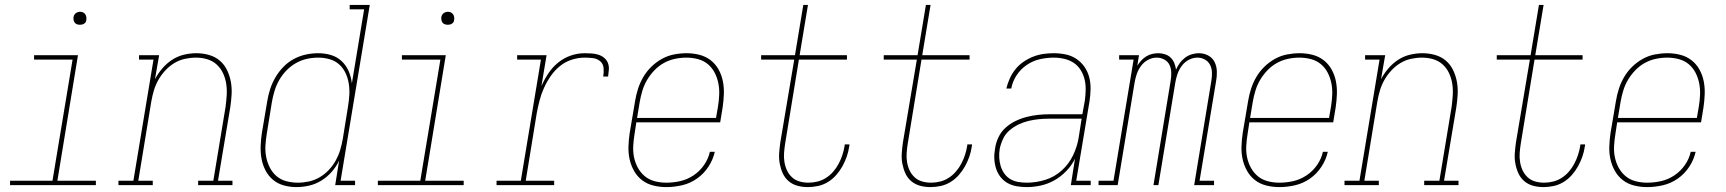

<svg xmlns="http://www.w3.org/2000/svg" viewBox="-20 -755 7040 783"><path d="M21 0V-18H194L276 -512H119V-530H298L214 -18H371V0ZM306 -654Q300 -654 294 -656Q288 -658 284.5 -663Q281 -668 280 -674Q279 -680 280 -686Q281 -691 283.5 -695Q286 -699 289.5 -701.5Q293 -704 297.5 -705.5Q302 -707 306 -707Q313 -707 318.5 -704.5Q324 -702 327.5 -697Q331 -692 332 -686Q333 -680 332 -674Q332 -669 329.5 -665Q327 -661 323 -658.5Q319 -656 315 -655Q311 -654 306 -654Z M463 0V-18H524L606 -512H547V-530H629L612 -432Q624 -455 642 -476Q660 -497 682.5 -511.5Q705 -526 730.5 -532Q756 -538 781 -538Q807 -538 832 -531Q857 -524 876 -508Q895 -492 906 -469Q917 -446 921.5 -421Q926 -396 924.5 -369.5Q923 -343 919 -317L869 -18H928V0H788V-18H850L900 -320Q903 -343 904.5 -367Q906 -391 902.5 -413.5Q899 -436 889.5 -456.5Q880 -477 863.5 -492Q847 -507 825 -513.5Q803 -520 779 -520Q757 -520 734 -515Q711 -510 690.5 -497.5Q670 -485 653.5 -467Q637 -449 625.5 -428.5Q614 -408 607.5 -386Q601 -364 597 -341L544 -18H603V0Z M1189 8Q1162 8 1137 1Q1112 -6 1093 -22Q1074 -38 1062.5 -60.5Q1051 -83 1046.5 -108Q1042 -133 1043 -160Q1044 -187 1048 -213L1070 -343Q1074 -368 1082 -392.5Q1090 -417 1103.5 -440Q1117 -463 1136 -482.5Q1155 -502 1178.5 -514.5Q1202 -527 1227 -532.5Q1252 -538 1278 -538Q1305 -538 1330 -530.5Q1355 -523 1373.5 -505.5Q1392 -488 1402 -464.5Q1412 -441 1415 -415L1465 -717H1406V-735H1488L1369 -18H1428V0H1347L1363 -100Q1351 -75 1332.5 -54Q1314 -33 1290.5 -18.5Q1267 -4 1240.5 2Q1214 8 1189 8ZM1195 -10Q1217 -10 1240 -15Q1263 -20 1283.5 -32Q1304 -44 1321 -62Q1338 -80 1349.5 -101Q1361 -122 1367.5 -144Q1374 -166 1378 -189L1399 -319Q1403 -343 1404.5 -366.5Q1406 -390 1402.5 -413Q1399 -436 1389.5 -456.5Q1380 -477 1363.5 -492Q1347 -507 1324.5 -513.5Q1302 -520 1278 -520Q1255 -520 1232 -515Q1209 -510 1187.5 -498Q1166 -486 1148.5 -468Q1131 -450 1119 -429Q1107 -408 1100 -385.5Q1093 -363 1089 -340L1068 -210Q1064 -186 1062.5 -162Q1061 -138 1065.5 -115Q1070 -92 1080.5 -71.5Q1091 -51 1108 -36.5Q1125 -22 1148 -16Q1171 -10 1195 -10Z M1521 0V-18H1694L1776 -512H1619V-530H1798L1714 -18H1871V0ZM1806 -654Q1800 -654 1794 -656Q1788 -658 1784.5 -663Q1781 -668 1780 -674Q1779 -680 1780 -686Q1781 -691 1783.5 -695Q1786 -699 1789.5 -701.5Q1793 -704 1797.5 -705.5Q1802 -707 1806 -707Q1813 -707 1818.5 -704.5Q1824 -702 1827.5 -697Q1831 -692 1832 -686Q1833 -680 1832 -674Q1832 -669 1829.5 -665Q1827 -661 1823 -658.5Q1819 -656 1815 -655Q1811 -654 1806 -654Z M2005 0V-18H2104L2186 -512H2089V-530H2209L2188 -404Q2200 -431 2216.5 -456Q2233 -481 2256.5 -500Q2280 -519 2308 -528.5Q2336 -538 2364 -538Q2378 -538 2392.5 -537Q2407 -536 2420 -532Q2433 -528 2443.5 -519.5Q2454 -511 2459 -498.5Q2464 -486 2463 -471.5Q2462 -457 2460 -443H2440Q2443 -460 2441.5 -477.5Q2440 -495 2427.5 -505.5Q2415 -516 2398 -518Q2381 -520 2364 -520Q2338 -520 2311.5 -511.5Q2285 -503 2263.5 -485.5Q2242 -468 2226 -445Q2210 -422 2198.5 -396.5Q2187 -371 2180.5 -345.5Q2174 -320 2169 -294L2124 -18H2240V0Z M2697 8Q2670 8 2644 1.5Q2618 -5 2598 -20.5Q2578 -36 2565.5 -58.5Q2553 -81 2547.5 -106Q2542 -131 2543 -158.5Q2544 -186 2548 -213L2570 -343Q2574 -368 2582 -393Q2590 -418 2603.5 -441Q2617 -464 2636.5 -483Q2656 -502 2679.5 -515Q2703 -528 2729 -533Q2755 -538 2780 -538Q2807 -538 2832.5 -531.5Q2858 -525 2878 -509.5Q2898 -494 2910.5 -471.5Q2923 -449 2928 -423.5Q2933 -398 2932 -371Q2931 -344 2927 -317L2917 -256H2575L2568 -210Q2564 -186 2562.5 -161.5Q2561 -137 2565.5 -114.5Q2570 -92 2581 -71.5Q2592 -51 2609.5 -36.5Q2627 -22 2650 -16Q2673 -10 2697 -10Q2726 -10 2754.5 -16.5Q2783 -23 2808.5 -40Q2834 -57 2851.5 -82.5Q2869 -108 2875 -136H2895Q2888 -104 2869 -75Q2850 -46 2822 -26.5Q2794 -7 2761.5 0.5Q2729 8 2697 8ZM2900 -274 2908 -320Q2912 -344 2913 -368.5Q2914 -393 2909.5 -415.5Q2905 -438 2894.5 -458.5Q2884 -479 2866.5 -493.5Q2849 -508 2826 -514Q2803 -520 2779 -520Q2756 -520 2732.5 -515Q2709 -510 2688 -498.5Q2667 -487 2649.5 -469Q2632 -451 2619.5 -430Q2607 -409 2600 -386Q2593 -363 2589 -340L2578 -274Z M3274 8Q3252 8 3232 2.5Q3212 -3 3196.5 -16Q3181 -29 3172.5 -47.5Q3164 -66 3160 -87Q3156 -108 3157.5 -129.5Q3159 -151 3162 -173L3219 -512H3084V-530H3222L3256 -735H3275L3241 -530H3434V-512H3238L3182 -170Q3179 -151 3177.5 -132Q3176 -113 3179 -94.5Q3182 -76 3189.5 -60Q3197 -44 3210 -32Q3223 -20 3240.5 -15Q3258 -10 3277 -10Q3295 -10 3313.5 -14.5Q3332 -19 3348.5 -29.5Q3365 -40 3378 -55Q3391 -70 3400 -87Q3409 -104 3415 -122Q3421 -140 3424 -158Q3424 -160 3424.5 -162Q3425 -164 3425 -166H3444Q3444 -164 3444 -162Q3444 -160 3443 -157Q3440 -136 3433 -116Q3426 -96 3415.5 -77Q3405 -58 3390 -41Q3375 -24 3356 -12.5Q3337 -1 3316 3.5Q3295 8 3274 8Z M3774 8Q3752 8 3732 2.5Q3712 -3 3696.5 -16Q3681 -29 3672.5 -47.5Q3664 -66 3660 -87Q3656 -108 3657.5 -129.5Q3659 -151 3662 -173L3719 -512H3584V-530H3722L3756 -735H3775L3741 -530H3934V-512H3738L3682 -170Q3679 -151 3677.5 -132Q3676 -113 3679 -94.5Q3682 -76 3689.5 -60Q3697 -44 3710 -32Q3723 -20 3740.5 -15Q3758 -10 3777 -10Q3795 -10 3813.5 -14.5Q3832 -19 3848.5 -29.5Q3865 -40 3878 -55Q3891 -70 3900 -87Q3909 -104 3915 -122Q3921 -140 3924 -158Q3924 -160 3924.5 -162Q3925 -164 3925 -166H3944Q3944 -164 3944 -162Q3944 -160 3943 -157Q3940 -136 3933 -116Q3926 -96 3915.5 -77Q3905 -58 3890 -41Q3875 -24 3856 -12.5Q3837 -1 3816 3.5Q3795 8 3774 8Z M4167 8Q4146 8 4126 4.5Q4106 1 4089 -8.5Q4072 -18 4060 -33.5Q4048 -49 4042 -68Q4036 -87 4035 -107.5Q4034 -128 4038 -149Q4041 -172 4051.5 -194.5Q4062 -217 4080 -233.5Q4098 -250 4120.5 -261Q4143 -272 4166.5 -278Q4190 -284 4213 -286.5Q4236 -289 4259 -289H4394L4404 -344Q4407 -366 4407.5 -388.5Q4408 -411 4403 -431.5Q4398 -452 4387 -469.5Q4376 -487 4359 -498.5Q4342 -510 4320.5 -515Q4299 -520 4277 -520Q4249 -520 4220.5 -513.5Q4192 -507 4167 -490Q4142 -473 4125.5 -447.5Q4109 -422 4104 -394H4084Q4089 -415 4098 -435Q4107 -455 4121 -472.5Q4135 -490 4154 -503Q4173 -516 4193.5 -524Q4214 -532 4235 -535Q4256 -538 4277 -538Q4302 -538 4326 -533Q4350 -528 4369.5 -515Q4389 -502 4402.5 -482.5Q4416 -463 4422 -440Q4428 -417 4427.5 -391.5Q4427 -366 4423 -341L4369 -18H4428V0H4347L4364 -108Q4351 -81 4329 -58Q4307 -35 4280.5 -20Q4254 -5 4225 1.5Q4196 8 4167 8ZM4168 -10Q4205 -10 4242.5 -21.5Q4280 -33 4309.5 -59.5Q4339 -86 4356 -121.5Q4373 -157 4379 -194L4391 -271H4259Q4238 -271 4217 -269Q4196 -267 4175 -262Q4154 -257 4134 -247.5Q4114 -238 4097 -223.5Q4080 -209 4070.5 -188.5Q4061 -168 4057 -148Q4054 -130 4055 -112Q4056 -94 4061 -77.5Q4066 -61 4076 -47Q4086 -33 4100.5 -24.5Q4115 -16 4132.5 -13Q4150 -10 4168 -10Z M4460 0V-18H4521L4603 -512H4544V-530H4625L4618 -487Q4625 -498 4634 -508Q4643 -518 4654.5 -525Q4666 -532 4678.5 -535Q4691 -538 4704 -538Q4718 -538 4731.5 -533.5Q4745 -529 4754.5 -519.5Q4764 -510 4769 -497.5Q4774 -485 4776 -471Q4782 -485 4791 -497.5Q4800 -510 4812.5 -519.5Q4825 -529 4840 -533.5Q4855 -538 4869 -538Q4890 -538 4907.5 -528.5Q4925 -519 4933.5 -501.5Q4942 -484 4942.5 -463Q4943 -442 4939 -422L4872 -18H4931V0H4850L4920 -425Q4923 -442 4922.5 -459Q4922 -476 4915 -490Q4908 -504 4894 -512Q4880 -520 4863 -520Q4845 -520 4828 -511Q4811 -502 4799.5 -486.5Q4788 -471 4782 -453.5Q4776 -436 4773 -418L4704 0H4684L4754 -425Q4757 -442 4756.5 -459Q4756 -476 4749.5 -490Q4743 -504 4728.5 -512Q4714 -520 4697 -520Q4679 -520 4662 -511Q4645 -502 4633.5 -486.5Q4622 -471 4616 -453.5Q4610 -436 4607 -418L4538 0Z M5197 8Q5170 8 5144 1.5Q5118 -5 5098 -20.5Q5078 -36 5065.5 -58.5Q5053 -81 5047.5 -106Q5042 -131 5043 -158.5Q5044 -186 5048 -213L5070 -343Q5074 -368 5082 -393Q5090 -418 5103.5 -441Q5117 -464 5136.5 -483Q5156 -502 5179.5 -515Q5203 -528 5229 -533Q5255 -538 5280 -538Q5307 -538 5332.5 -531.5Q5358 -525 5378 -509.5Q5398 -494 5410.5 -471.5Q5423 -449 5428 -423.5Q5433 -398 5432 -371Q5431 -344 5427 -317L5417 -256H5075L5068 -210Q5064 -186 5062.5 -161.5Q5061 -137 5065.5 -114.5Q5070 -92 5081 -71.5Q5092 -51 5109.5 -36.5Q5127 -22 5150 -16Q5173 -10 5197 -10Q5226 -10 5254.5 -16.5Q5283 -23 5308.5 -40Q5334 -57 5351.5 -82.5Q5369 -108 5375 -136H5395Q5388 -104 5369 -75Q5350 -46 5322 -26.5Q5294 -7 5261.5 0.5Q5229 8 5197 8ZM5400 -274 5408 -320Q5412 -344 5413 -368.5Q5414 -393 5409.5 -415.5Q5405 -438 5394.5 -458.5Q5384 -479 5366.5 -493.5Q5349 -508 5326 -514Q5303 -520 5279 -520Q5256 -520 5232.5 -515Q5209 -510 5188 -498.5Q5167 -487 5149.5 -469Q5132 -451 5119.5 -430Q5107 -409 5100 -386Q5093 -363 5089 -340L5078 -274Z M5463 0V-18H5524L5606 -512H5547V-530H5629L5612 -432Q5624 -455 5642 -476Q5660 -497 5682.5 -511.5Q5705 -526 5730.5 -532Q5756 -538 5781 -538Q5807 -538 5832 -531Q5857 -524 5876 -508Q5895 -492 5906 -469Q5917 -446 5921.5 -421Q5926 -396 5924.5 -369.5Q5923 -343 5919 -317L5869 -18H5928V0H5788V-18H5850L5900 -320Q5903 -343 5904.5 -367Q5906 -391 5902.5 -413.5Q5899 -436 5889.5 -456.5Q5880 -477 5863.5 -492Q5847 -507 5825 -513.5Q5803 -520 5779 -520Q5757 -520 5734 -515Q5711 -510 5690.5 -497.5Q5670 -485 5653.5 -467Q5637 -449 5625.5 -428.5Q5614 -408 5607.5 -386Q5601 -364 5597 -341L5544 -18H5603V0Z M6274 8Q6252 8 6232 2.5Q6212 -3 6196.5 -16Q6181 -29 6172.5 -47.5Q6164 -66 6160 -87Q6156 -108 6157.5 -129.5Q6159 -151 6162 -173L6219 -512H6084V-530H6222L6256 -735H6275L6241 -530H6434V-512H6238L6182 -170Q6179 -151 6177.5 -132Q6176 -113 6179 -94.5Q6182 -76 6189.5 -60Q6197 -44 6210 -32Q6223 -20 6240.5 -15Q6258 -10 6277 -10Q6295 -10 6313.5 -14.5Q6332 -19 6348.5 -29.5Q6365 -40 6378 -55Q6391 -70 6400 -87Q6409 -104 6415 -122Q6421 -140 6424 -158Q6424 -160 6424.5 -162Q6425 -164 6425 -166H6444Q6444 -164 6444 -162Q6444 -160 6443 -157Q6440 -136 6433 -116Q6426 -96 6415.5 -77Q6405 -58 6390 -41Q6375 -24 6356 -12.5Q6337 -1 6316 3.5Q6295 8 6274 8Z M6697 8Q6670 8 6644 1.5Q6618 -5 6598 -20.5Q6578 -36 6565.5 -58.5Q6553 -81 6547.5 -106Q6542 -131 6543 -158.5Q6544 -186 6548 -213L6570 -343Q6574 -368 6582 -393Q6590 -418 6603.5 -441Q6617 -464 6636.5 -483Q6656 -502 6679.5 -515Q6703 -528 6729 -533Q6755 -538 6780 -538Q6807 -538 6832.5 -531.5Q6858 -525 6878 -509.5Q6898 -494 6910.5 -471.5Q6923 -449 6928 -423.5Q6933 -398 6932 -371Q6931 -344 6927 -317L6917 -256H6575L6568 -210Q6564 -186 6562.5 -161.5Q6561 -137 6565.5 -114.5Q6570 -92 6581 -71.5Q6592 -51 6609.5 -36.5Q6627 -22 6650 -16Q6673 -10 6697 -10Q6726 -10 6754.5 -16.5Q6783 -23 6808.5 -40Q6834 -57 6851.5 -82.5Q6869 -108 6875 -136H6895Q6888 -104 6869 -75Q6850 -46 6822 -26.5Q6794 -7 6761.5 0.5Q6729 8 6697 8ZM6900 -274 6908 -320Q6912 -344 6913 -368.5Q6914 -393 6909.5 -415.5Q6905 -438 6894.5 -458.5Q6884 -479 6866.5 -493.5Q6849 -508 6826 -514Q6803 -520 6779 -520Q6756 -520 6732.5 -515Q6709 -510 6688 -498.5Q6667 -487 6649.5 -469Q6632 -451 6619.5 -430Q6607 -409 6600 -386Q6593 -363 6589 -340L6578 -274Z"/></svg>

Font: Iosevka Curly Slab ThObl
Style: Regular
Weight: 100
Italic angle: -9°
Monospace: yes
Designer: Belleve Invis
Foundry: Belleve Invis
Version: Version 11.0.0; ttfautohint (v1.8.3)